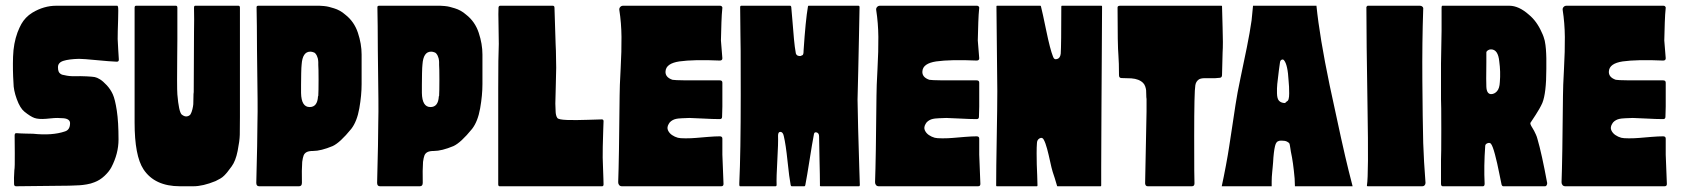

<svg xmlns="http://www.w3.org/2000/svg" viewBox="-20 -649 5856 669"><path d="M389 -629Q390 -627 391 -626Q393 -621 391.5 -578.5Q390 -536 390 -513Q390 -504 392 -475Q394 -446 394 -443Q395 -434 387 -434Q362 -435 316 -439.5Q270 -444 255 -444Q220 -443 201 -437Q182 -431 182 -415Q182 -406 184 -400.5Q186 -395 190.5 -392Q195 -389 197.5 -388.5Q200 -388 205 -387Q221 -383 240.5 -383.5Q260 -384 281 -383Q302 -382 310 -380.5Q318 -379 328.5 -372.5Q339 -366 352 -352Q365 -338 373 -320.5Q381 -303 387 -263.5Q393 -224 393 -163Q393 -114 368 -66Q360 -51 344 -36Q328 -21 309 -14Q297 -9 282 -6.5Q267 -4 257.5 -3.5Q248 -3 234 -2.5Q220 -2 219 -2L36 0Q29 0 29 -8Q28 -27 30 -56Q32 -65 31.5 -116.5Q31 -168 31 -177Q31 -186 38 -185Q48 -184 70.5 -183.5Q93 -183 95 -183Q162 -176 206 -191Q223 -196 224 -217Q225 -226 219 -231Q213 -236 201 -237Q189 -238 179.5 -238Q170 -238 156 -236.5Q142 -235 140 -235Q114 -233 100 -238Q86 -243 65 -260Q50 -272 38.5 -303.5Q27 -335 27 -360Q24 -405 25.5 -451.5Q27 -498 41 -536Q48 -554 54.5 -565.5Q61 -577 70.5 -587Q80 -597 93 -605Q133 -629 176 -629Z M731 -18Q687 0 654 0H607Q519 0 480 -59Q449 -106 449 -222V-306V-622Q449 -629 454 -629H593Q598 -629 598 -622Q598 -549 598 -512Q598 -501 597.5 -454.5Q597 -408 597 -370Q597 -332 598 -320Q603 -260 613 -250Q623 -242 631.5 -243.5Q640 -245 644 -251Q648 -258 650.5 -268.5Q653 -279 653.5 -286Q654 -293 654 -308.5Q654 -324 655 -328Q655 -342 655.5 -429Q656 -516 656 -536Q657 -584 656 -622Q656 -629 660 -629H811Q816 -629 816 -622V-242Q816 -201 815.5 -179.5Q815 -158 808 -123Q801 -88 787 -69Q778 -57 773 -50.5Q768 -44 761.5 -37.5Q755 -31 748 -27Q741 -23 731 -18Z M1240 -459Q1240 -381 1240 -356Q1240 -317 1232 -271.5Q1224 -226 1204 -200Q1165 -152 1139 -140Q1098 -123 1071 -123Q1056 -123 1048.5 -119Q1041 -115 1038 -107.5Q1035 -100 1033 -85Q1031 -58 1032 -12Q1032 0 1022 0H883Q873 0 873 -12Q877 -163 877 -220Q878 -258 877.5 -304.5Q877 -351 876.5 -388Q876 -425 875.5 -474Q875 -523 875 -558Q874 -591 874 -624Q874 -629 880 -629H1067Q1068 -629 1078 -629Q1088 -629 1093 -629Q1098 -629 1108.5 -628Q1119 -627 1126.5 -625Q1134 -623 1144 -620Q1154 -617 1164 -611.5Q1174 -606 1183 -598Q1214 -574 1227 -535Q1240 -496 1240 -459ZM1089 -423Q1089 -424 1089 -427.5Q1089 -431 1089 -433Q1089 -435 1088.5 -439Q1088 -443 1087.5 -445Q1087 -447 1085.5 -451Q1084 -455 1083 -457Q1082 -459 1079.5 -462Q1077 -465 1074.5 -466Q1072 -467 1068.5 -468Q1065 -469 1061 -469Q1034 -469 1031 -424Q1030 -416 1029.5 -394Q1029 -372 1029 -353.5Q1029 -335 1029 -325Q1030 -276 1059 -276Q1086 -276 1088 -313Q1089 -314 1089 -315Q1090 -330 1090 -371Q1090 -412 1089 -423Z M1661 -459Q1661 -381 1661 -356Q1661 -317 1653 -271.5Q1645 -226 1625 -200Q1586 -152 1560 -140Q1519 -123 1492 -123Q1477 -123 1469.5 -119Q1462 -115 1459 -107.5Q1456 -100 1454 -85Q1452 -58 1453 -12Q1453 0 1443 0H1304Q1294 0 1294 -12Q1298 -163 1298 -220Q1299 -258 1298.5 -304.5Q1298 -351 1297.5 -388Q1297 -425 1296.5 -474Q1296 -523 1296 -558Q1295 -591 1295 -624Q1295 -629 1301 -629H1488Q1489 -629 1499 -629Q1509 -629 1514 -629Q1519 -629 1529.5 -628Q1540 -627 1547.5 -625Q1555 -623 1565 -620Q1575 -617 1585 -611.5Q1595 -606 1604 -598Q1635 -574 1648 -535Q1661 -496 1661 -459ZM1510 -423Q1510 -424 1510 -427.5Q1510 -431 1510 -433Q1510 -435 1509.5 -439Q1509 -443 1508.5 -445Q1508 -447 1506.5 -451Q1505 -455 1504 -457Q1503 -459 1500.5 -462Q1498 -465 1495.5 -466Q1493 -467 1489.5 -468Q1486 -469 1482 -469Q1455 -469 1452 -424Q1451 -416 1450.5 -394Q1450 -372 1450 -353.5Q1450 -335 1450 -325Q1451 -276 1480 -276Q1507 -276 1509 -313Q1510 -314 1510 -315Q1511 -330 1511 -371Q1511 -412 1510 -423Z M2080 -100Q2080 -93 2081 -69.5Q2082 -46 2082.5 -26.5Q2083 -7 2083 -7Q2083 0 2078 0H1721Q1716 0 1716 -7V-23Q1716 -24 1716 -24Q1716 -26 1716 -28V-340Q1716 -455 1718 -496Q1718 -531 1717 -565Q1716 -605 1717 -623Q1718 -629 1723 -629H1906Q1912 -629 1912 -622Q1912 -608 1916 -495Q1917 -491 1918 -413Q1918 -399 1916.5 -347Q1915 -295 1915 -288Q1915 -282 1915.5 -274.5Q1916 -267 1916 -261Q1916 -255 1917.5 -248.5Q1919 -242 1922 -238Q1926 -232 1956 -231Q1986 -230 2027.5 -231.5Q2069 -233 2078 -233Q2083 -232 2083 -227Q2083 -226 2082 -199Q2081 -172 2081 -164Q2080 -141 2080 -100Z M2497 -166Q2497 -126 2497 -110L2501 -8Q2501 0 2493 0H2147Q2141 0 2137.5 -4Q2134 -8 2134 -14Q2137 -91 2139 -316Q2139 -345 2142.5 -408.5Q2146 -472 2145.5 -520.5Q2145 -569 2138 -614Q2137 -620 2141 -624.5Q2145 -629 2151 -629H2489Q2495 -629 2497 -623V-622Q2497 -621 2495 -598Q2494 -589 2492 -508L2497 -446Q2497 -438 2488 -438Q2397 -442 2347 -435Q2301 -428 2299 -401Q2297 -380 2323 -371Q2333 -368 2488 -369Q2497 -369 2497 -361V-278Q2497 -270 2496.5 -259Q2496 -248 2496 -242Q2496 -234 2488 -234Q2464 -234 2428.5 -236Q2393 -238 2382 -238Q2378 -238 2370 -237.5Q2362 -237 2356.5 -237Q2351 -237 2343 -236Q2335 -235 2329.5 -233Q2324 -231 2318.5 -227Q2313 -223 2310 -217Q2303 -205 2307.5 -195Q2312 -185 2321.5 -178.5Q2331 -172 2342 -169Q2349 -167 2369 -167Q2389 -167 2405.5 -168.5Q2422 -170 2447 -172Q2472 -174 2488 -174Q2497 -174 2497 -166Z M2968 -302Q2968 -277 2970 -203.5Q2972 -130 2974 -66.5Q2976 -3 2976 -5Q2976 0 2973 0H2840Q2836 0 2837 -5Q2837 -36 2835.5 -93Q2834 -150 2834 -174Q2834 -186 2824 -188Q2817 -189 2816 -181Q2810 -150 2801 -92.5Q2792 -35 2786 -4Q2785 0 2783 0H2739Q2736 0 2735 -4Q2730 -30 2724 -88Q2718 -146 2711 -175Q2708 -189 2699.5 -189.5Q2691 -190 2691 -176Q2692 -151 2688.5 -90.5Q2685 -30 2686 -5Q2686 0 2682 0H2559Q2556 0 2556 -5V-11Q2561 -117 2561 -319Q2561 -521 2560 -525Q2559 -579 2559 -622Q2559 -623 2559 -624Q2559 -629 2563 -629H2733Q2736 -629 2737 -625Q2739 -605 2741.5 -572.5Q2744 -540 2746.5 -512.5Q2749 -485 2753 -463Q2755 -457 2760 -455Q2765 -453 2770 -454Q2771 -455 2772 -455Q2775 -456 2776.5 -457Q2778 -458 2779 -461.5Q2780 -465 2780 -473Q2787 -579 2795 -625Q2795 -629 2798 -629H2971Q2975 -629 2975 -624Q2974 -579 2973 -521.5Q2972 -464 2970.5 -405Q2969 -346 2968 -302Z M3392 -166Q3392 -126 3392 -110L3396 -8Q3396 0 3388 0H3042Q3036 0 3032.5 -4Q3029 -8 3029 -14Q3032 -91 3034 -316Q3034 -345 3037.5 -408.5Q3041 -472 3040.5 -520.5Q3040 -569 3033 -614Q3032 -620 3036 -624.5Q3040 -629 3046 -629H3384Q3390 -629 3392 -623V-622Q3392 -621 3390 -598Q3389 -589 3387 -508L3392 -446Q3392 -438 3383 -438Q3292 -442 3242 -435Q3196 -428 3194 -401Q3192 -380 3218 -371Q3228 -368 3383 -369Q3392 -369 3392 -361V-278Q3392 -270 3391.5 -259Q3391 -248 3391 -242Q3391 -234 3383 -234Q3359 -234 3323.5 -236Q3288 -238 3277 -238Q3273 -238 3265 -237.5Q3257 -237 3251.5 -237Q3246 -237 3238 -236Q3230 -235 3224.5 -233Q3219 -231 3213.5 -227Q3208 -223 3205 -217Q3198 -205 3202.5 -195Q3207 -185 3216.5 -178.5Q3226 -172 3237 -169Q3244 -167 3264 -167Q3284 -167 3300.5 -168.5Q3317 -170 3342 -172Q3367 -174 3383 -174Q3392 -174 3392 -166Z M3818 -286Q3818 -255 3817.5 -180Q3817 -105 3817 -64.5Q3817 -24 3817 -3Q3817 0 3815 0H3665Q3663 0 3663 -2Q3655 -30 3648 -50Q3644 -63 3639 -86.5Q3634 -110 3628.5 -130.5Q3623 -151 3617 -162Q3612 -172 3602.5 -167Q3593 -162 3593 -149Q3592 -137 3592 -114.5Q3592 -92 3592.5 -76Q3593 -60 3594 -37.5Q3595 -15 3595 -3Q3595 0 3593 0H3453Q3451 0 3451 -3Q3451 -60 3453 -169.5Q3455 -279 3455 -332L3452 -627Q3452 -629 3454 -629H3605Q3606 -629 3607 -627Q3612 -608 3625.5 -542.5Q3639 -477 3649 -452Q3653 -439 3665 -444Q3674 -447 3676 -462Q3678 -492 3678 -626Q3678 -629 3680 -629H3818Q3820 -629 3820 -626Q3820 -625 3820 -624Q3820 -565 3819 -452Q3818 -339 3818 -286Z M4238 -627Q4238 -610 4240 -553Q4242 -496 4240 -466Q4238 -396 4238 -388Q4238 -379 4231 -378Q4214 -376 4200.5 -376.5Q4187 -377 4175 -376.5Q4163 -376 4157 -372Q4147 -365 4145 -352Q4141 -331 4141 -174.5Q4141 -18 4142 -10Q4142 0 4133 0H3979Q3971 0 3970 -10Q3970 -29 3973 -159.5Q3976 -290 3975 -304Q3974 -309 3974 -319Q3974 -329 3973.5 -334.5Q3973 -340 3970.5 -347.5Q3968 -355 3963 -360Q3949 -374 3922 -376L3888 -377Q3879 -377 3879 -387Q3879 -431 3877 -456Q3874 -489 3874 -623Q3874 -629 3883 -629H4236Q4238 -629 4238 -627Z M4679 -55Q4687 -24 4693 0H4492Q4491 -22 4491 -27Q4486 -84 4478 -120Q4477 -125 4475.5 -136Q4474 -147 4472.5 -149.5Q4471 -152 4464.5 -155.5Q4458 -159 4446 -159Q4430 -160 4425 -147.5Q4420 -135 4417 -100Q4417 -97 4416 -84Q4415 -71 4414.5 -66.5Q4414 -62 4413 -51Q4412 -40 4411.5 -33Q4411 -26 4411 -17Q4411 -8 4411 0H4237Q4244 -32 4251.5 -72Q4259 -112 4263 -139Q4267 -166 4274.5 -214.5Q4282 -263 4285 -284Q4291 -324 4302.5 -378Q4314 -432 4324.5 -484Q4335 -536 4341 -578Q4344 -604 4346 -629H4567Q4578 -520 4613 -352Q4659 -135 4679 -55ZM4440 -432Q4439 -422 4436 -403Q4432 -371 4430.5 -356.5Q4429 -342 4429.5 -323.5Q4430 -305 4436.5 -298Q4443 -291 4455 -290Q4456 -290 4456 -290Q4458 -290 4460.5 -292.5Q4463 -295 4464 -296Q4472 -298 4472 -323.5Q4472 -349 4470 -367Q4467 -424 4454 -439Q4451 -443 4446 -441Q4441 -439 4440 -432Z M4745 -629H4928Q4933 -629 4936.5 -625.5Q4940 -622 4939 -617Q4935 -503 4936 -368Q4937 -233 4939 -151Q4941 -89 4947 -12Q4947 -7 4944 -3.5Q4941 0 4936 0H4746Q4742 0 4743 -4Q4749 -40 4745 -272Q4741 -518 4741 -625Q4742 -626 4745 -629Z M5337 -165Q5352 -114 5371 -11Q5371 -7 5369 -3.5Q5367 0 5364 0H5218Q5214 0 5212 -6Q5211 -9 5204 -45Q5197 -81 5189 -111Q5181 -141 5175 -148Q5171 -153 5163 -150Q5155 -147 5155 -140Q5150 -69 5153 -9Q5153 0 5147 0H5007Q5001 0 5001 -9V-93Q5002 -107 5002 -199Q5002 -291 5001 -303V-304V-428Q5004 -558 5003 -623Q5003 -629 5006 -629H5239Q5272 -629 5307 -598Q5335 -575 5352 -536Q5356 -528 5358.5 -520.5Q5361 -513 5362.5 -507Q5364 -501 5365 -492Q5366 -483 5366.5 -478Q5367 -473 5367.5 -461.5Q5368 -450 5368 -446Q5368 -442 5368 -428Q5368 -414 5368 -409Q5368 -324 5354 -290Q5350 -281 5343.5 -269.5Q5337 -258 5331 -249Q5325 -240 5320.5 -233Q5316 -226 5315.5 -225.5Q5315 -225 5315 -225Q5315 -225 5315 -224Q5313 -223 5312.5 -220.5Q5312 -218 5313 -215.5Q5314 -213 5315.5 -210Q5317 -207 5320 -202.5Q5323 -198 5325.5 -193Q5328 -188 5331.5 -180.5Q5335 -173 5337 -165ZM5206 -363Q5209 -399 5204 -435Q5200 -477 5175 -477Q5169 -477 5164 -473.5Q5159 -470 5159 -466Q5159 -462 5159 -456.5Q5159 -451 5159 -445.5Q5159 -440 5159 -433Q5158 -360 5159 -347Q5160 -322 5175 -321Q5187 -321 5196 -331Q5205 -341 5206 -363Z M5784 -166Q5784 -126 5784 -110L5788 -8Q5788 0 5780 0H5434Q5428 0 5424.5 -4Q5421 -8 5421 -14Q5424 -91 5426 -316Q5426 -345 5429.5 -408.5Q5433 -472 5432.5 -520.5Q5432 -569 5425 -614Q5424 -620 5428 -624.5Q5432 -629 5438 -629H5776Q5782 -629 5784 -623V-622Q5784 -621 5782 -598Q5781 -589 5779 -508L5784 -446Q5784 -438 5775 -438Q5684 -442 5634 -435Q5588 -428 5586 -401Q5584 -380 5610 -371Q5620 -368 5775 -369Q5784 -369 5784 -361V-278Q5784 -270 5783.5 -259Q5783 -248 5783 -242Q5783 -234 5775 -234Q5751 -234 5715.5 -236Q5680 -238 5669 -238Q5665 -238 5657 -237.5Q5649 -237 5643.5 -237Q5638 -237 5630 -236Q5622 -235 5616.5 -233Q5611 -231 5605.5 -227Q5600 -223 5597 -217Q5590 -205 5594.5 -195Q5599 -185 5608.5 -178.5Q5618 -172 5629 -169Q5636 -167 5656 -167Q5676 -167 5692.5 -168.5Q5709 -170 5734 -172Q5759 -174 5775 -174Q5784 -174 5784 -166Z"/></svg>

Font: Cubao Free Narrow
Style: Narrow
Weight: 400
Width: 3
Designer: Aaron Amar
Version: Version 001.001